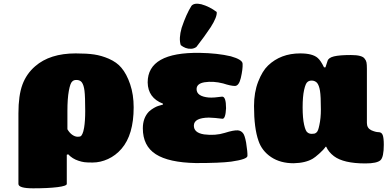

<svg xmlns="http://www.w3.org/2000/svg" viewBox="-20 -879 2105 1043"><path d="M80.1 -263.2Q80.1 -360.4 101.8 -419.2Q123.5 -478 170.9 -519Q251 -588.9 391.1 -588.9Q452.6 -588.9 491.9 -583Q531.2 -577.1 570.8 -560.1Q615.2 -540.5 639.2 -511.2Q668 -477.5 687 -421.4Q706.1 -365.2 706.1 -295.9Q706.1 -147 640.1 -70.8Q608.4 -34.2 566.7 -15.1Q524.9 3.9 482.9 3.9Q452.6 3.9 438 2Q423.3 0 405.8 -5.9Q373 -16.6 350.1 -41L342.8 -38.1V120.1Q342.8 131.3 291.5 137.7Q240.2 144 160.2 144Q80.1 144 80.1 120.1ZM401.9 -136.2Q412.1 -136.2 417.2 -138.4Q422.4 -140.6 427.7 -151.9Q433.1 -163.1 437 -186Q442.9 -221.7 442.9 -275.9Q442.9 -354.5 439 -385.7Q435.1 -417 424.8 -431.2Q416 -443.4 398.4 -444.6Q380.9 -445.8 372.1 -436Q361.8 -427.7 354 -385.7Q346.2 -343.8 346.2 -275.9V-176.8Q357.9 -156.7 372.8 -146.5Q387.7 -136.2 401.9 -136.2Z M865.2 -311V-315.9Q783.7 -347.2 782.2 -431.2Q782.2 -596.2 1065.9 -591.8Q1161.1 -590.3 1233.9 -573.2Q1297.9 -555.2 1297.9 -532.2Q1299.3 -503.4 1288.1 -455.1Q1277.8 -412.1 1255.9 -412.1Q1233.9 -412.1 1191.9 -425.8Q1138.2 -439.5 1090.8 -432.1Q1047.9 -424.8 1047.9 -395Q1047.9 -355 1115.2 -349.1Q1143.6 -347.7 1186 -354Q1208 -355.5 1208 -291Q1205.1 -232.4 1188 -233.9Q1146 -239.3 1114.3 -240.2Q1034.7 -238.8 1033.2 -198.2Q1031.7 -157.7 1088.9 -148.9Q1149.9 -141.1 1201.2 -157.2Q1249 -172.4 1272 -170.9Q1288.1 -169.4 1298.8 -157.2Q1309.1 -147 1316.9 -105Q1325.2 -52.2 1324.2 -32.2Q1324.2 -13.7 1235.8 -1Q1175.8 6.8 1043.9 6.8Q896.5 3.9 826.2 -41.3Q755.9 -86.4 755.9 -182.1Q755.9 -238.3 789.1 -272.9Q802.2 -284.7 815.9 -292.5Q829.6 -300.3 838.1 -303Q846.7 -305.7 865.2 -311ZM1020 -847.2Q1034.7 -864.7 1073.2 -856Q1117.7 -843.8 1157.2 -814Q1160.6 -788.1 1125 -731.9Q1091.8 -681.6 1046.9 -624Q1034.2 -614.7 1018.1 -614Q1002 -613.3 988 -618.7Q974.1 -624 961.9 -633.8Q950.2 -669.9 966.8 -728Q991.7 -802.2 1020 -847.2Z M1610.8 -588.9Q1678.2 -588.9 1706.1 -564Q1722.2 -550.3 1740.2 -513.2H1748L1759.3 -547.9Q1764.2 -565.4 1794.4 -572.8Q1824.7 -580.1 1886.2 -580.1Q1947.8 -580.1 1960.9 -560.1Q1968.8 -550.8 1970.9 -539.8Q1973.1 -528.8 1973.1 -505.9V-210.9Q1973.1 -183.6 1996.1 -171.9Q2020 -161.1 2036.1 -161.1Q2053.2 -161.1 2059.1 -145Q2064.9 -128.9 2064.9 -92.8Q2064.9 -25.4 2046.9 -8.8Q2027.8 8.8 1964.8 8.8Q1846.2 8.8 1793.9 -30.8Q1765.1 -52.7 1752 -82H1749Q1737.3 -64.9 1713.9 -44.2Q1690.4 -23.4 1679.2 -17.1Q1640.1 6.3 1575.2 7.8Q1502.9 7.8 1452.9 -25.6Q1402.8 -59.1 1384.3 -113.8Q1359.9 -182.6 1359.9 -303.2Q1359.9 -377.4 1382.6 -435.5Q1405.3 -493.7 1436 -522.9Q1504.9 -588.9 1610.8 -588.9ZM1702.1 -429.2Q1690.9 -440.4 1675.5 -441.2Q1660.2 -441.9 1650.9 -434.1Q1640.1 -426.8 1632.1 -390.9Q1624 -355 1624 -295.9Q1624 -236.8 1632.1 -201.2Q1640.1 -165.5 1650.9 -159.2Q1659.7 -151.9 1673.8 -151.9Q1682.6 -151.9 1687.7 -153.1Q1692.9 -154.3 1698.5 -158.7Q1704.1 -163.1 1707.8 -172.9Q1711.4 -182.6 1714.8 -199.2Q1723.1 -236.3 1723.1 -284.2Q1723.1 -356 1718.3 -385.7Q1713.4 -415.5 1702.1 -429.2Z"/></svg>

Font: GGS TheRock Black
Style: Regular
Weight: 900
Designer: Rodrigo Fuenzalida (2012); Goodgame Studios (2014)
Foundry: Rodrigo Fuenzalida,2012;  GGS,2014
Version: Version 1.002 | FøM Mod